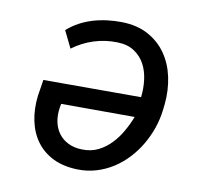

<svg xmlns="http://www.w3.org/2000/svg" viewBox="-66 -608 720 688"><g transform="rotate(10 293.5 -264.0)"><path d="M324.2 -538.1Q379.9 -537.1 420.2 -515.1Q460.4 -493.2 485.6 -457Q510.7 -420.9 520.8 -374Q530.8 -327.1 525.9 -275.9L523.4 -253.9Q519.5 -220.2 508.3 -187.5Q497.1 -154.8 479.7 -125.2Q462.4 -95.7 439 -70.6Q415.5 -45.4 387.2 -27.3Q358.9 -9.3 326.2 0.5Q293.5 10.3 257.3 9.3Q206.1 7.8 168.7 -10.7Q131.3 -29.3 108.2 -61Q85 -92.8 76.2 -135.3Q67.4 -177.7 73.2 -226.1L82.5 -285.2H438Q441.9 -316.9 438 -348.4Q434.1 -379.9 420.7 -405Q407.2 -430.2 382.8 -446.5Q358.4 -462.9 321.3 -463.9Q276.9 -465.3 235.6 -452.1Q194.3 -439 158.7 -412.6L128.4 -474.6Q147.9 -492.2 171.1 -504.6Q194.3 -517.1 219.7 -524.7Q245.1 -532.2 271.7 -535.4Q298.3 -538.6 324.2 -538.1ZM262.2 -64Q294.4 -63 320.6 -75.9Q346.7 -88.9 366.9 -110.1Q387.2 -131.3 402.3 -158Q417.5 -184.6 427.7 -211.4L160.2 -211.9L157.7 -198.2Q153.3 -170.4 158.2 -146.2Q163.1 -122.1 176.5 -104Q189.9 -85.9 211.7 -75.2Q233.4 -64.5 262.2 -64Z"/></g></svg>

Font: Roboto Mono
Style: Italic
Weight: 400
Designer: Google
Version: Version 2.000985; 2015; ttfautohint (v1.3)